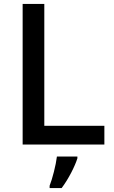

<svg xmlns="http://www.w3.org/2000/svg" viewBox="-20 -734 578 975"><path d="M95 0H510V-95H205V-714H95ZM373 70V61H269C264 104 246 174 232 209V221H293C328 175 361 109 373 70Z"/></svg>

Font: Noto Sans Balinese Medium
Style: Regular
Weight: 500
Designer: Aditya Bayu, David Williams
Foundry: David Williams
Version: Version 2.005